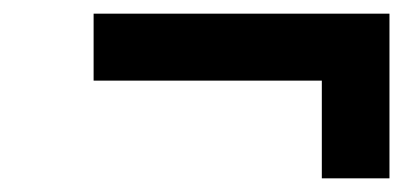

<svg xmlns="http://www.w3.org/2000/svg" viewBox="-20 -371 600 281"><path d="M451 -253H117V-351H550V-110H451Z"/></svg>

Font: Cairo SemiBold
Style: Italic
Weight: 600
Italic angle: -13°
Designer: Mohamed Gaber, Accademia di Belle Arti di Urbino and others
Foundry: Kief Type Foundry, Accademia di Belle Arti di Urbino and others
Version: Version 3.011